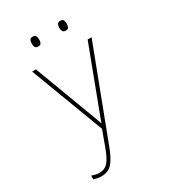

<svg xmlns="http://www.w3.org/2000/svg" viewBox="-227 -826 1054 1186"><g transform="rotate(-30 300.0 -233.0)"><path d="M138 247Q112 247 85 237V211Q99 216 111.5 219Q124 222 138 222Q177 222 200.5 195.5Q224 169 247 106L288 -6L91 -528H118L255 -163Q272 -120 281 -95Q290 -70 301 -39H303Q310 -60 316.5 -77Q323 -94 331 -115.5Q339 -137 351 -168L487 -528H515L269 119Q244 184 216 215.5Q188 247 138 247ZM398 -643Q382 -643 376.5 -653Q371 -663 371 -678Q371 -692 376.5 -702.5Q382 -713 398 -713Q415 -713 419.5 -702Q424 -691 424 -678Q424 -665 419.5 -654Q415 -643 398 -643ZM201 -643Q185 -643 180 -653Q175 -663 175 -678Q175 -693 180 -703Q185 -713 201 -713Q219 -713 223.5 -702Q228 -691 228 -678Q228 -665 223.5 -654Q219 -643 201 -643Z"/></g></svg>

Font: Noto Sans Mono Thin
Style: Regular
Weight: 100
Designer: Monotype Design Team
Foundry: Monotype Imaging Inc.
Version: Version 2.014